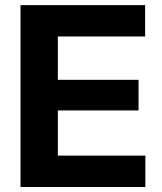

<svg xmlns="http://www.w3.org/2000/svg" viewBox="-20 -748 647 768"><path d="M62 0V-727.5H560.5V-602.1H211.4V-428.7H534.2V-306.2H211.4V-125.5H561.5V0Z"/></svg>

Font: Inter 20pt
Style: Bold
Weight: 700
Version: Version 4.001;git-66647c0bb